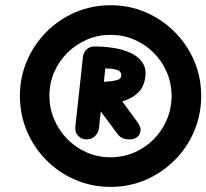

<svg xmlns="http://www.w3.org/2000/svg" viewBox="-20 -1178 808 752"><path d="M319 -632Q300.5 -632 286.8 -645.2Q273 -658.5 275 -681.5L305 -956Q307 -973.5 319.5 -984.8Q332 -996 350.5 -996Q372 -996 385.5 -981.8Q399 -967.5 396 -944L367.5 -675Q364.5 -656.5 351.5 -644.2Q338.5 -632 319 -632ZM488 -632Q472.5 -632 461 -636.8Q449.5 -641.5 442.5 -650.5L335 -794.5H449L521 -696Q526.5 -687 529.5 -678Q532.5 -669 528.5 -658Q525 -645.5 513.8 -638.8Q502.5 -632 488 -632ZM361 -770 359.5 -857Q372 -857 394 -858Q416 -859 434.8 -863.5Q453.5 -868 454.5 -879Q456.5 -891.5 448.8 -898.5Q441 -905.5 418.8 -908.2Q396.5 -911 355.5 -910.5L350.5 -996Q386.5 -996 423 -990.5Q459.5 -985 489.2 -971.8Q519 -958.5 536 -935.8Q553 -913 549.5 -879Q544.5 -836.5 519.8 -814Q495 -791.5 462.8 -782.2Q430.5 -773 402 -771.5Q373.5 -770 361 -770ZM413 -446Q339.5 -446 275 -473.8Q210.5 -501.5 161.8 -550.5Q113 -599.5 85.5 -664.2Q58 -729 58 -802.5Q58 -875.5 85.5 -939.8Q113 -1004 161.8 -1053Q210.5 -1102 275 -1129.8Q339.5 -1157.5 413 -1157.5Q486.5 -1157.5 550.8 -1129.8Q615 -1102 664 -1053Q713 -1004 740.5 -939.8Q768 -875.5 768 -802.5Q768 -729 740.5 -664.2Q713 -599.5 664 -550.5Q615 -501.5 550.8 -473.8Q486.5 -446 413 -446ZM413 -562Q462 -562 505.2 -580.5Q548.5 -599 581.5 -632Q614.5 -665 633.2 -708.8Q652 -752.5 652 -802.5Q652 -852 633.2 -895.5Q614.5 -939 581.5 -971.8Q548.5 -1004.5 505.2 -1023Q462 -1041.5 413 -1041.5Q363.5 -1041.5 320.2 -1022.8Q277 -1004 244 -971.2Q211 -938.5 192.2 -895.2Q173.5 -852 173.5 -802.5Q173.5 -754 192 -710.8Q210.5 -667.5 243 -634Q275.5 -600.5 319.2 -581.2Q363 -562 413 -562Z"/></svg>

Font: Edu SA Hand
Style: Regular
Weight: 400
Designer: Tina and Corey Anderson, Eben Sorkin, Mirko Velimirovic
Foundry: Google for Education
Version: Version 2.000